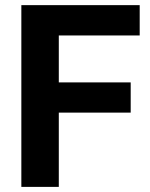

<svg xmlns="http://www.w3.org/2000/svg" viewBox="-20 -731 588 751"><path d="M491.2 -290.5H210V0H63.5V-710.9H526.4V-592.3H210V-408.7H491.2Z"/></svg>

Font: Shabnam FD
Style: Bold-FD
Weight: 700
Foundry: DejaVu fonts team - Redesigned by Saber Rastikerdar - Based on Vazir font
Version: Version 5.0.1